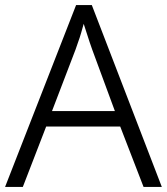

<svg xmlns="http://www.w3.org/2000/svg" viewBox="-20 -737 658 757"><path d="M546 0 454 -238H162L70 0H0L280 -717H342L618 0ZM343 -543Q340 -552 333.5 -570.5Q327 -589 321 -609Q315 -629 310 -643Q305 -625 299.5 -606Q294 -587 288 -571Q282 -555 278 -542L185 -299H433Z"/></svg>

Font: Noto Sans Oriya Light
Style: Regular
Weight: 300
Version: Version 2.003